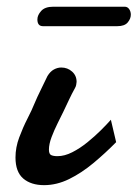

<svg xmlns="http://www.w3.org/2000/svg" viewBox="-20 -538 408 569"><path d="M110.8 10.7Q71.8 10.7 48.8 -9Q25.9 -28.8 25.9 -71.3Q25.9 -101.1 36.9 -130.6Q47.9 -160.2 61.3 -186.3Q74.7 -212.4 82.5 -231.9Q85 -238.3 91.1 -251.5Q97.2 -264.6 104 -278.3L120.6 -312.5Q128.9 -326.2 139.6 -332Q150.4 -337.9 161.6 -337.9Q180.2 -337.9 193.6 -325.9Q207 -314 207 -295.4Q206.5 -291 205.8 -286.6Q205.1 -282.2 202.6 -277.8Q191.9 -258.3 184.1 -241.5Q176.3 -224.6 168 -207.5Q161.1 -193.4 150.9 -172.9Q140.6 -152.3 132.8 -131.6Q125 -110.8 125 -94.7Q125 -81.5 131.6 -78.4Q138.2 -75.2 150.4 -75.2Q171.4 -75.2 194.3 -86.9Q217.3 -98.6 239.3 -116.5Q261.2 -134.3 279.3 -152.3Q297.4 -170.4 308.6 -183.1L324.2 -116.7Q292 -84 256.8 -54.7Q221.7 -25.4 184.8 -7.3Q147.9 10.7 110.8 10.7ZM107.4 -460.4Q90.8 -460.4 90.8 -480.5Q90.8 -493.2 102.1 -505.6Q113.3 -518.1 137.7 -518.1H349.6Q357.9 -518.1 362.8 -511Q367.7 -503.9 367.7 -494.6Q367.7 -482.4 358.4 -471.4Q349.1 -460.4 327.6 -460.4Z"/></svg>

Font: Damion
Style: Regular
Weight: 400
Designer: Vernon Adams
Foundry: Vernon Adams
Version: Version 1.100; ttfautohint (v1.8.4.7-5d5b)